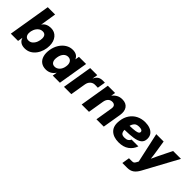

<svg xmlns="http://www.w3.org/2000/svg" viewBox="139 -1819 3114 3114"><g transform="rotate(45 1696.0 -262.0)"><path d="M329.6 11.2Q273.4 11.2 236.3 -13.4Q199.2 -38.1 185.1 -85.4H184.6L170.4 0H4.4L124.5 -727.5H292.5L248.5 -451.2H249Q270.5 -489.3 311.8 -508.1Q353 -526.9 399.4 -526.9Q486.8 -526.9 537.8 -465.8Q588.9 -404.8 588.9 -305.2Q588.9 -248 571.8 -191.9Q554.7 -135.7 521.5 -89.8Q488.3 -43.9 440.2 -16.4Q392.1 11.2 329.6 11.2ZM283.7 -123Q328.1 -123 358.6 -151.6Q389.2 -180.2 404.8 -222.4Q420.4 -264.6 420.4 -306.6Q420.4 -348.1 401.4 -370.6Q382.3 -393.1 346.2 -393.1Q302.2 -393.1 270.3 -366Q238.3 -338.9 220.9 -297.9Q203.6 -256.8 203.6 -215.3Q203.6 -172.4 224.9 -147.7Q246.1 -123 283.7 -123Z M814.5 11.2Q747.1 11.2 702.4 -22.2Q657.7 -55.7 640.4 -116.5Q623 -177.2 636.2 -258.8Q649.4 -337.4 687.7 -397.9Q726.1 -458.5 781.5 -492.7Q836.9 -526.9 902.3 -526.9Q1003.9 -526.9 1037.6 -448.2H1040L1051.3 -515.6H1215.3L1129.9 0H965.8L978.5 -76.7H976.6Q949.7 -33.7 907.7 -11.2Q865.7 11.2 814.5 11.2ZM883.8 -123Q931.6 -123 967.5 -159.9Q1003.4 -196.8 1013.2 -258.8Q1023.4 -319.8 999.8 -356.4Q976.1 -393.1 928.7 -393.1Q882.3 -393.1 849.6 -357.4Q816.9 -321.8 806.6 -258.8Q795.9 -195.3 816.7 -159.2Q837.4 -123 883.8 -123Z M1223.6 0 1309.1 -515.6H1471.7L1456.5 -424.8H1458Q1480 -474.1 1513.7 -495.8Q1547.4 -517.6 1599.6 -517.6Q1612.8 -517.6 1623.8 -517.3Q1634.8 -517.1 1645 -516.6L1622.1 -377.9Q1613.3 -378.4 1593.8 -378.9Q1574.2 -379.4 1555.7 -379.4Q1510.7 -379.4 1477.5 -349.1Q1444.3 -318.8 1435.5 -264.2L1391.6 0Z M1842.3 -274.9 1796.9 0H1628.9L1713.9 -515.6H1879.9L1867.2 -439.9Q1899.4 -481.4 1940.9 -504.2Q1982.4 -526.9 2037.1 -526.9Q2124.5 -526.9 2164.8 -470.5Q2205.1 -414.1 2189 -318.4L2136.2 0H1968.3L2016.6 -294.9Q2023.9 -340.3 2005.6 -361.8Q1987.3 -383.3 1950.2 -383.3Q1907.2 -383.3 1879.2 -355.2Q1851.1 -327.1 1842.3 -274.9Z M2485.8 11.7Q2364.7 11.7 2299.1 -53Q2233.4 -117.7 2250 -246.1Q2260.7 -333 2303.5 -396.2Q2346.2 -459.5 2413.1 -493.4Q2480 -527.3 2564 -527.3Q2623.5 -527.3 2672.1 -509.3Q2720.7 -491.2 2749 -454.8Q2777.3 -418.5 2777.3 -362.3Q2777.3 -295.4 2733.6 -261.2Q2689.9 -227.1 2607.9 -214.8Q2525.9 -202.6 2411.1 -201.2Q2410.6 -159.7 2428.5 -134.8Q2446.3 -109.9 2499.5 -109.9Q2543.5 -109.9 2568.8 -126.5Q2594.2 -143.1 2604 -170.4H2759.8Q2731.9 -88.4 2662.8 -38.3Q2593.8 11.7 2485.8 11.7ZM2423.3 -304.7Q2505.9 -307.1 2548.8 -314Q2591.8 -320.8 2607.2 -332.5Q2622.6 -344.2 2622.6 -360.4Q2622.6 -404.8 2546.4 -404.8Q2485.8 -404.8 2459.5 -375.5Q2433.1 -346.2 2423.3 -304.7Z M2766.6 204.1 2788.1 73.7H2859.4Q2885.7 73.7 2898.2 62Q2910.6 50.3 2925.3 22.5L2937.5 -1L2824.7 -515.6H2993.7L3030.8 -278.3Q3034.7 -251.5 3038.1 -224.9Q3041.5 -198.2 3044.4 -171.4Q3069.3 -226.6 3094.2 -278.3L3210.9 -515.6H3391.6L3071.8 72.8Q3034.2 142.1 2989 173.1Q2943.8 204.1 2879.4 204.1Z"/></g></svg>

Font: Inter Display ExtraBold
Style: Italic
Weight: 800
Italic angle: -9.39999°
Designer: Rasmus Andersson
Foundry: rsms
Version: Version 4.000;git-a52131595